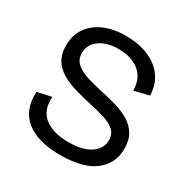

<svg xmlns="http://www.w3.org/2000/svg" viewBox="-156 -814 949 967"><g transform="rotate(30 318.5 -330.0)"><path d="M317 13Q187 13 118.5 -42Q50 -97 56 -203L138 -221Q132 -142 182 -103Q232 -64 321 -64Q405 -64 449.5 -95Q494 -126 494 -174Q494 -210 471 -230.5Q448 -251 409.5 -263Q371 -275 324 -285Q278 -295 232 -308Q186 -321 149 -341.5Q112 -362 90 -395.5Q68 -429 68 -481Q68 -569 133 -621Q198 -673 307 -673Q379 -673 435.5 -650Q492 -627 525.5 -582.5Q559 -538 561 -473L475 -452Q474 -524 428 -560.5Q382 -597 306 -597Q240 -597 198 -567Q156 -537 156 -488Q156 -449 183 -426.5Q210 -404 254 -391Q298 -378 349 -367Q392 -358 433.5 -345.5Q475 -333 509 -312.5Q543 -292 563 -259Q583 -226 583 -175Q583 -90 516.5 -38.5Q450 13 317 13Z"/></g></svg>

Font: Bricolage Grotesque 12pt
Style: Regular
Weight: 400
Designer: Mathieu Triay
Foundry: Atelier Triay
Version: Version 1.001; ttfautohint (v1.8.4.7-5d5b);gftools[0.9.33.de